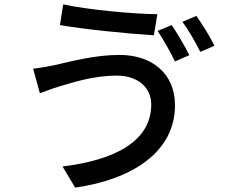

<svg xmlns="http://www.w3.org/2000/svg" viewBox="-20 -813 1040 881"><path d="M768 -698 703 -671C730 -632 763 -572 783 -531L849 -560C829 -599 793 -661 768 -698ZM881 -740 817 -713C845 -675 878 -618 899 -575L964 -603C946 -640 908 -703 881 -740ZM674 -334C674 -166 510 -79 267 -49L325 48C589 10 783 -117 783 -330C783 -477 676 -561 528 -561C413 -561 302 -530 230 -514C200 -508 162 -501 132 -498L163 -385C189 -394 222 -408 251 -416C307 -432 404 -466 516 -466C614 -466 674 -410 674 -334ZM270 -793 255 -698C368 -678 574 -658 686 -651L702 -748C602 -748 382 -768 270 -793Z"/></svg>

Font: Genne Gothic Medium
Style: Regular
Weight: 500
Designer: Ryoko NISHIZUKA (kana & ideographs); Paul D. Hunt (Latin, Greek & Cyrillic); Wenlong ZHANG (bopomofo); Sandoll Communica
Foundry: Adobe Systems Incorporated
Version: Version 1.004;PS 1.004;hotconv 16.6.51;makeotf.lib2.5.65220